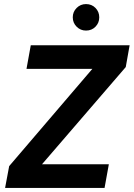

<svg xmlns="http://www.w3.org/2000/svg" viewBox="-20 -922 656 942"><path d="M5 0 25 -107 433 -584H110L131 -700H616L597 -593L186 -116H514L493 0ZM402 -772Q375 -772 356 -791Q337 -810 337 -837Q337 -864 356 -883Q375 -902 402 -902Q430 -902 448.5 -883Q467 -864 467 -837Q467 -810 448.5 -791Q430 -772 402 -772Z"/></svg>

Font: DM Sans 12pt ExtraBold
Style: Italic
Weight: 800
Italic angle: -10°
Version: Version 4.004;gftools[0.9.30]